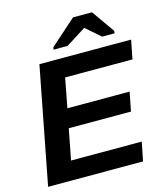

<svg xmlns="http://www.w3.org/2000/svg" viewBox="-129 -995 949 1094"><g transform="rotate(-15 346.0 -448.0)"><path d="M578 0H18L151 -688H692L670 -577H273L240 -404H607L585 -292H218L183 -111H600ZM517 -896 612 -761 610 -747H537L452 -821H450L333 -747H250L253 -761L405 -896Z"/></g></svg>

Font: Libra Sans
Style: Bold Italic
Weight: 700
Italic angle: -12°
Foundry: Context Ltd
Version: Version 1.002